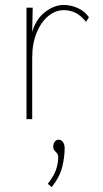

<svg xmlns="http://www.w3.org/2000/svg" viewBox="-20 -480 415 775"><path d="M87 1V-449H112L110 -351Q125 -403 162 -431.5Q199 -460 237 -460Q266 -460 294 -447.5Q322 -435 339 -410L327 -392Q305 -419 283.5 -429Q262 -439 238 -439Q203 -439 174 -414.5Q145 -390 127.5 -347Q110 -304 110 -248V1ZM189 275 173 262Q199 228 207 202.5Q215 177 215 155Q215 144 210 138.5Q205 133 200 127.5Q195 122 195 111Q195 100 201 92Q207 84 217 84Q228 84 234.5 94Q241 104 241 119Q241 152 231.5 192.5Q222 233 189 275Z"/></svg>

Font: Inconsolata Condensed ExtraLight
Style: Regular
Weight: 200
Width: 3
Monospace: yes
Designer: Raph Levien, Cyreal, Brenton Simpson
Foundry: Raph Levien, Cyreal, Google
Version: Version 3.100; ttfautohint (v1.8.4.7-5d5b)